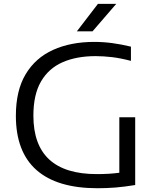

<svg xmlns="http://www.w3.org/2000/svg" viewBox="-20 -966 812 992"><path d="M483.5 6.5Q275 6.5 168.5 -87.5Q62 -181.5 62 -368Q62 -498 112.5 -582.5Q163 -667 254.2 -708.2Q345.5 -749.5 467 -749.5Q514.5 -749.5 560.5 -743.2Q606.5 -737 656.5 -725V-651.5Q603 -665.5 558.8 -670.8Q514.5 -676 473.5 -676Q375.5 -676 303.5 -644.5Q231.5 -613 192 -545.2Q152.5 -477.5 152.5 -368.5Q152.5 -66.5 480 -66.5Q512.5 -66.5 541.5 -68.2Q570.5 -70 596.5 -73.5V-360H678.5V-10Q623 -1 577.8 2.8Q532.5 6.5 483.5 6.5ZM377 -804 486 -946H580.5L458 -804Z"/></svg>

Font: Encode Sans Expanded Expanded
Style: Regular
Weight: 400
Width: 7
Designer: Multiple Designers
Foundry: Impallari Type
Version: Version 3.000; ttfautohint (v1.8.3) -l 8 -r 50 -G 200 -x 14 